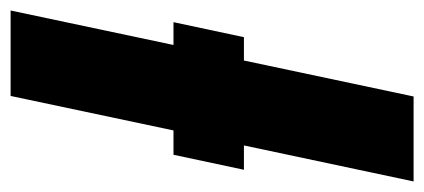

<svg xmlns="http://www.w3.org/2000/svg" viewBox="-252 -561 800 362"><g transform="rotate(90 148.0 -380.0)"><path d="M-13.2 0 51.8 -307.1H8.8L37.1 -439.9H81.1L148.9 -759.8H309.1L241.2 -439.9H287.1L258.8 -307.1H212.9L147.9 0Z"/></g></svg>

Font: Open Sans Condensed ExtraBold
Style: Italic
Weight: 800
Width: 3
Italic angle: -12°
Designer: Monotype Design Team
Foundry: Monotype Imaging Inc.
Version: Version 3.003; ttfautohint (v1.8.4)